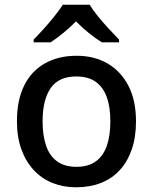

<svg xmlns="http://www.w3.org/2000/svg" viewBox="-20 -786 649 816"><path d="M558 -270Q558 -203 540 -151Q522 -99 489 -63Q456 -27 409 -8.5Q362 10 303 10Q249 10 203 -8.5Q157 -27 123.5 -63Q90 -99 71 -151Q52 -203 52 -271Q52 -360 82.5 -422Q113 -484 170.5 -516.5Q228 -549 306 -549Q380 -549 436.5 -516.5Q493 -484 525.5 -422Q558 -360 558 -270ZM161 -270Q161 -210 176 -166.5Q191 -123 223 -100Q255 -77 305 -77Q355 -77 387 -100Q419 -123 434 -166.5Q449 -210 449 -270Q449 -332 433.5 -374Q418 -416 386.5 -438.5Q355 -461 304 -461Q229 -461 195 -411Q161 -361 161 -270ZM361 -766Q374 -744 396.5 -716.5Q419 -689 443.5 -662.5Q468 -636 486 -618V-606H413Q387 -622 358.5 -645Q330 -668 303 -695Q276 -668 248.5 -645.5Q221 -623 195 -606H123V-618Q142 -637 165.5 -663Q189 -689 211 -716.5Q233 -744 247 -766Z"/></svg>

Font: Noto Sans Thai Medium
Style: Regular
Weight: 500
Designer: Monotype Design Team
Foundry: Monotype Imaging Inc.
Version: Version 2.001